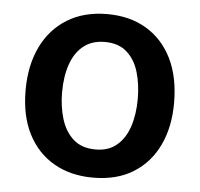

<svg xmlns="http://www.w3.org/2000/svg" viewBox="-44 -572 654 628"><g transform="rotate(5 283.0 -258.5)"><path d="M283.5 10Q209.5 10 154.5 -21.8Q99.5 -53.5 69.2 -113Q39 -172.5 39 -256Q39 -337 68.2 -398Q97.5 -459 152.5 -493Q207.5 -527 284 -527Q358 -527 412.5 -494.5Q467 -462 496.8 -401.5Q526.5 -341 526.5 -256Q526.5 -177.5 498.2 -117.8Q470 -58 415.8 -24Q361.5 10 283.5 10ZM284 -82.5Q326 -82.5 353.2 -105.5Q380.5 -128.5 393.8 -168.5Q407 -208.5 407 -259.5Q407 -307 395.2 -347Q383.5 -387 356.2 -411.2Q329 -435.5 284 -435.5Q241.5 -435.5 213.8 -413.2Q186 -391 172.2 -351.2Q158.5 -311.5 158.5 -259.5Q158.5 -212.5 170.8 -172.2Q183 -132 210.5 -107.2Q238 -82.5 284 -82.5Z"/></g></svg>

Font: Public Sans SemiBold
Style: Regular
Weight: 600
Designer: The Public Sans Project Authors: Dan O. Williams and USWDS (Libre Franklin designed by Pablo Impallari and Rodrigo Fuenz
Version: Version 1.007